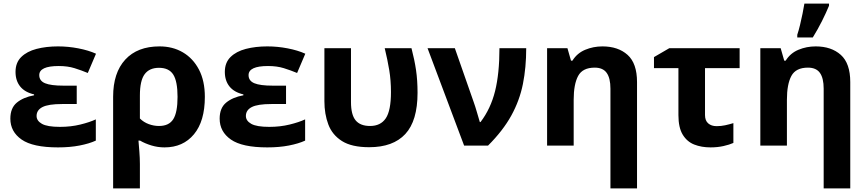

<svg xmlns="http://www.w3.org/2000/svg" viewBox="-20 -816 4860 1076"><path d="M410 -336V-233H328Q251 -233 218 -216Q185 -199 185 -166Q185 -139 215 -122Q245 -105 316 -105Q377 -105 430 -118Q483 -131 517 -147V-28Q480 -11 426 -0.5Q372 10 305 10Q164 10 101 -34Q38 -78 38 -151Q38 -211 74.5 -241Q111 -271 171 -282V-287Q119 -299 93 -331.5Q67 -364 67 -413Q67 -465 99 -496.5Q131 -528 185 -542Q239 -556 305 -556Q362 -556 419 -545Q476 -534 518 -515L472 -407Q436 -422 397.5 -434Q359 -446 309 -446Q200 -446 200 -395Q200 -363 232.5 -349.5Q265 -336 335 -336Z M1128 -273Q1128 -137 1067 -63.5Q1006 10 902 10Q864 10 828 -1Q792 -12 765 -28H756Q758 -5 761 33Q764 71 764 103V240H614V-274Q614 -408 682 -482Q750 -556 874 -556Q948 -556 1005 -522.5Q1062 -489 1095 -426Q1128 -363 1128 -273ZM871 -436Q817 -436 790.5 -400Q764 -364 764 -281V-152Q785 -131 813.5 -120.5Q842 -110 871 -110Q927 -110 951 -148Q975 -186 975 -273Q975 -360 951 -398Q927 -436 871 -436Z M1583 -336V-233H1501Q1424 -233 1391 -216Q1358 -199 1358 -166Q1358 -139 1388 -122Q1418 -105 1489 -105Q1550 -105 1603 -118Q1656 -131 1690 -147V-28Q1653 -11 1599 -0.5Q1545 10 1478 10Q1337 10 1274 -34Q1211 -78 1211 -151Q1211 -211 1247.5 -241Q1284 -271 1344 -282V-287Q1292 -299 1266 -331.5Q1240 -364 1240 -413Q1240 -465 1272 -496.5Q1304 -528 1358 -542Q1412 -556 1478 -556Q1535 -556 1592 -545Q1649 -534 1691 -515L1645 -407Q1609 -422 1570.5 -434Q1532 -446 1482 -446Q1373 -446 1373 -395Q1373 -363 1405.5 -349.5Q1438 -336 1508 -336Z M2049 9Q1951 9 1896.5 -25.5Q1842 -60 1820 -118.5Q1798 -177 1798 -249V-546H1947V-244Q1947 -173 1973 -141.5Q1999 -110 2054 -110Q2113 -110 2142 -153Q2171 -196 2171 -300Q2171 -365 2161.5 -422.5Q2152 -480 2136 -546H2286Q2303 -481 2311.5 -423.5Q2320 -366 2320 -296Q2320 -139 2251.5 -65Q2183 9 2049 9Z M2376 -546H2529L2635 -243Q2643 -221 2653 -186.5Q2663 -152 2669 -132H2673Q2730 -207 2754.5 -305.5Q2779 -404 2779 -546H2929Q2929 -438 2910.5 -345.5Q2892 -253 2845.5 -168.5Q2799 -84 2715 0H2581Z M3356 -556Q3444 -556 3497 -508.5Q3550 -461 3550 -356V240H3401V-319Q3401 -378 3380 -407.5Q3359 -437 3313 -437Q3245 -437 3220 -390.5Q3195 -344 3195 -257V0H3046V-546H3160L3180 -476H3188Q3214 -518 3259.5 -537Q3305 -556 3356 -556Z M4125 -546V-434H3931V-171Q3931 -140 3949 -124.5Q3967 -109 3996 -109Q4021 -109 4044 -114Q4067 -119 4090 -126V-15Q4068 -5 4034.5 2.5Q4001 10 3962 10Q3911 10 3870.5 -6Q3830 -22 3806 -61.5Q3782 -101 3782 -171V-434H3645V-496L3731 -546Z M4551 -556Q4639 -556 4692 -508.5Q4745 -461 4745 -356V240H4596V-319Q4596 -378 4575 -407.5Q4554 -437 4508 -437Q4440 -437 4415 -390.5Q4390 -344 4390 -257V0H4241V-546H4355L4375 -476H4383Q4409 -518 4454.5 -537Q4500 -556 4551 -556ZM4448 -606V-621Q4456 -645 4463.5 -676Q4471 -707 4477.5 -739Q4484 -771 4488 -796H4626V-784Q4610 -745 4587 -699Q4564 -653 4535 -606Z"/></svg>

Font: Noto IKEA Arabic
Style: Bold
Weight: 700
Designer: Monotype Design Team
Foundry: Monotype Imaging Inc.
Version: Version 1.200